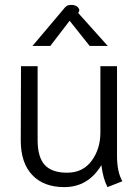

<svg xmlns="http://www.w3.org/2000/svg" viewBox="-20 -756 571 786"><path d="M65 -181 66 -485H134V-182Q134 -113 163 -81Q192 -49 255 -49Q319 -49 355 -97.5Q391 -146 391 -214V-485H459V-118Q459 -52 481 -14L420 10Q402 -24 395 -80Q341 10 243 10Q159 10 112 -39.5Q65 -89 65 -181ZM238 -716Q247 -728 253.5 -732Q260 -736 271 -736Q290 -736 299 -726Q308 -716 303 -708L300 -703L421 -568H347L265 -671L186 -568H113Z"/></svg>

Font: Niramit Light
Style: Regular
Weight: 300
Designer: Katatrad Aksorn Co.,Ltd.
Foundry: Cadson Demak Co.,Ltd.
Version: Version 1.000; ttfautohint (v1.6)